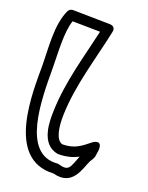

<svg xmlns="http://www.w3.org/2000/svg" viewBox="-143 -818 696 905"><g transform="rotate(20 204.5 -365.0)"><path d="M230.3 -83C270.3 -83 303.5 -93.1 328.5 -106.3C304.6 -48.7 304.7 -22.2 249.6 -38.9C246.6 -39.8 243 -40.1 240.3 -39.9C65.6 -25.8 66.9 -297.4 66.3 -453.1C66 -533 57.6 -632.3 79 -694.7L217.4 -692.5C187.7 -559.5 143.6 -416.7 139.3 -267.7C137.9 -219.2 134.3 -99.2 226.1 -83.4C227.4 -83.1 229.3 -83 230.3 -83ZM239.6 10.3C344.8 38.7 361.1 -61.2 381.7 -102.9C383.3 -106 399.3 -124.6 399.3 -147C399.3 -149.6 402.3 -158.6 402.3 -171C402.3 -220.5 361.8 -190.6 361.8 -190.6C320.7 -158 293.8 -134 232.6 -133C196.7 -141.2 187.6 -206 189.3 -266.3C193.6 -416.8 242.5 -566.9 272.8 -711.9C278.4 -739 255.7 -741.9 248.7 -742L62.7 -745C54.4 -745.1 44.1 -739.9 39.7 -730.7C1.9 -650.3 16 -534.8 16.3 -452.9C16.8 -323.7 0.6 23.9 239.6 10.3Z"/></g></svg>

Font: Rocketfuel
Style: Regular
Weight: 400
Designer: Mew Too
Foundry: Cannot Into Space Fonts.
Version: Version 0.27